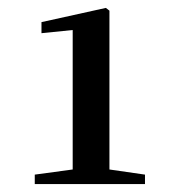

<svg xmlns="http://www.w3.org/2000/svg" viewBox="-20 -935 448 486"><path d="M68 -469V-493L164 -506V-859L85 -851V-879L248 -915L257 -908V-506L347 -493V-469Z"/></svg>

Font: GenRyuMin TW B
Style: Regular
Weight: 700
Version: Version 1.501;PS 1;hotconv 16.6.51;makeotf.lib2.5.65220